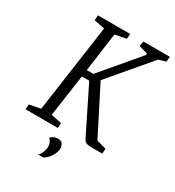

<svg xmlns="http://www.w3.org/2000/svg" viewBox="-196 -763 964 1058"><g transform="rotate(30 285.5 -233.5)"><path d="M27 0 29 -32 100 -46 179 -602 111 -616 114 -648H319L316 -616L245 -602L211 -356H253L452 -591V-601L397 -616L402 -648H571L568 -616L522 -602L305 -346L456 -49L517 -32L515 0H445Q425 0 414 -4Q403 -8 394 -25L252 -312H205L167 -46L234 -32L233 0ZM212 181Q224 169 231 151Q238 133 238 117Q238 104 233.5 92Q229 80 218 70Q230 58 242.5 54Q255 50 263 50Q284 50 292.5 63Q301 76 301 91Q301 115 284.5 141Q268 167 245 181Z"/></g></svg>

Font: Faustina Light
Style: Italic
Weight: 300
Italic angle: -8°
Designer: Alfonso Garcia
Foundry: http://www.omnibus-type.com
Version: Version 1.200